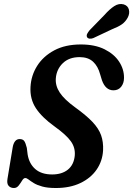

<svg xmlns="http://www.w3.org/2000/svg" viewBox="-20 -933 668 963"><path d="M260.5 10Q218.5 10 191.8 2.5Q165 -5 149 -15Q133 -25 123.5 -32.5Q114 -40 106.5 -40Q98.5 -40 91 -27.5Q83.5 -15 73.8 -2.5Q64 10 50 10Q33 10 23.2 -1Q13.5 -12 17.5 -36L43.5 -193Q46.5 -212.5 55.2 -224Q64 -235.5 78.5 -235.5Q94.5 -235.5 101.5 -225.8Q108.5 -216 114.5 -191.5L118.5 -159Q126 -112 157 -85Q188 -58 241.5 -58Q290.5 -58 320.5 -82.2Q350.5 -106.5 355 -152.5Q358.5 -192 335.5 -224.2Q312.5 -256.5 254 -298.5Q191 -343.5 160.2 -390Q129.5 -436.5 133 -497Q136 -554.5 166.5 -602.8Q197 -651 252.2 -680.5Q307.5 -710 385.5 -710Q456 -710 504.5 -685.8Q553 -661.5 577.8 -623.2Q602.5 -585 602 -542.5Q602 -516.5 588 -498.2Q574 -480 549 -480Q509.5 -480 491.5 -530L482.5 -559.5Q471.5 -601 446.5 -623.8Q421.5 -646.5 379.5 -646.5Q326.5 -646.5 295 -616Q263.5 -585.5 260 -540Q257 -503 279.8 -468.5Q302.5 -434 357 -394.5Q412.5 -354.5 443.8 -321.5Q475 -288.5 487 -254.8Q499 -221 497 -179Q494 -125 464.5 -82.2Q435 -39.5 383 -14.8Q331 10 260.5 10ZM503.5 -857.5Q529.5 -887 553 -902.2Q576.5 -917.5 600.5 -911Q621.5 -904.5 626.5 -884.8Q631.5 -865 620.5 -844.5Q609 -823.5 591.2 -811Q573.5 -798.5 542.5 -786.5L448 -742Q438 -738 429 -739.2Q420 -740.5 416.5 -747Q413 -755 417.5 -763.8Q422 -772.5 429.5 -781.5Z"/></svg>

Font: Fraunces 144pt S100 SemiBold
Style: Italic
Weight: 600
Italic angle: -16°
Version: Version 1.000; ttfautohint (v1.8.3)